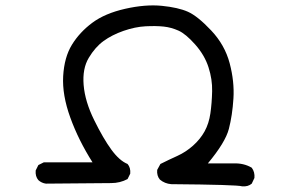

<svg xmlns="http://www.w3.org/2000/svg" viewBox="-20 -693 1040 696"><path d="M857.4 -17.6Q839.8 -23.4 600.6 -25.4Q577.1 -27.3 559.6 -42Q547.9 -55.7 549.8 -77.1L561.5 -98.6Q592.8 -114.3 623 -127.9Q653.3 -141.6 679.7 -165Q706.1 -188.5 721.7 -216.8Q737.3 -245.1 742.7 -282.2Q748 -319.3 749 -362.3Q750 -405.3 735.8 -449.2Q721.7 -493.2 687.5 -531.7Q653.3 -570.3 627 -582Q600.6 -593.8 573.2 -596.7Q545.9 -599.6 507.8 -597.7Q469.7 -595.7 427.7 -581.1Q385.7 -566.4 355.5 -544.4Q325.2 -522.5 301.8 -483.4Q278.3 -444.3 283.2 -384.8Q288.1 -325.2 321.3 -257.8Q354.5 -190.4 383.8 -150.4Q413.1 -110.4 442.4 -98.6Q454.1 -85 452.1 -63.5L442.4 -43.9Q415 -29.3 382.8 -29.3Q350.6 -29.3 146.5 -27.3Q130.9 -29.3 119.1 -40Q107.4 -53.7 109.4 -75.2L119.1 -94.7L138.7 -104.5H315.4Q264.6 -184.6 234.9 -266.6Q205.1 -348.6 209 -417Q212.9 -485.4 240.7 -530.8Q268.6 -576.2 314.5 -610.4Q360.4 -644.5 433.6 -661.1Q506.8 -677.7 566.4 -671.9Q626 -666 661.1 -650.4Q696.3 -634.8 745.6 -582.5Q794.9 -530.3 812.5 -463.9Q830.1 -397.5 826.2 -335.9Q822.3 -274.4 809.6 -225.6Q796.9 -176.8 733.4 -100.6H824.2Q863.3 -102.5 892.6 -85Q904.3 -69.3 902.3 -47.9L892.6 -27.3Q878.9 -15.6 857.4 -17.6Z"/></svg>

Font: NaikaiFont
Style: Regular
Weight: 400
Version: Version 1.67